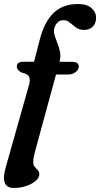

<svg xmlns="http://www.w3.org/2000/svg" viewBox="-34 -742 497 953"><path d="M49.5 -411Q49.5 -435.5 81.5 -435.5H135L162 -540Q184 -630 230.2 -676Q276.5 -722 352.5 -722Q397.5 -722 420.2 -701.8Q443 -681.5 443 -654Q443 -626.5 426.5 -610Q410 -593.5 382.5 -593.5Q360 -593.5 343.5 -605.5Q327 -617.5 312.5 -629.8Q298 -642 281 -642Q263.5 -642 251.8 -630.5Q240 -619 235 -599.5Q231.5 -584 237.2 -565.8Q243 -547.5 251.2 -527Q259.5 -506.5 264 -484.2Q268.5 -462 262 -439L261 -435.5L323 -435Q357 -435 357 -412Q357 -395.5 341 -383.8Q325 -372 302.5 -372H244L138 17Q131 43.5 131 63Q131 77 138.5 85.8Q146 94.5 153.5 102.5Q161 110.5 161 123Q161 140.5 142.5 156.2Q124 172 95.2 181.5Q66.5 191 34.5 191Q-34.5 191 -6 90L109.5 -318.5Q117.5 -347.5 110.2 -361.5Q103 -375.5 75 -381Q49.5 -394 49.5 -411Z"/></svg>

Font: Fraunces 72pt Soft SemiBold
Style: Italic
Weight: 600
Italic angle: -16°
Version: Version 1.000;[b76b70a41]